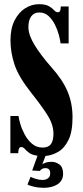

<svg xmlns="http://www.w3.org/2000/svg" viewBox="-20 -731 394 916"><path d="M188 165Q163.5 165 141 159.5Q118.5 154 111 149.5L126 112.5Q131.5 116 148.8 121.8Q166 127.5 183 127.5Q198.5 127.5 209 119.5Q219.5 111.5 219.5 97.5Q219.5 81.5 213 76.2Q206.5 71 197 71Q180 71 170 84.5L133.5 82.5L159 12Q132 8 118.8 -2Q105.5 -12 98 -20.8Q90.5 -29.5 81.5 -29.5Q67 -29.5 67 0H29.5V-177.5H68.5Q69.5 -165.5 76.5 -141Q83.5 -116.5 97.5 -90Q111.5 -63.5 132.8 -45.2Q154 -27 183 -27Q211 -27 223 -43.5Q235 -60 235 -93.5Q235 -137 206 -182.5Q177 -228 128.5 -289Q69 -364 49.5 -422.2Q30 -480.5 30 -538.5Q30 -595 49.5 -633.5Q69 -672 100 -691.5Q131 -711 166 -711Q197 -711 213.2 -701.5Q229.5 -692 238.2 -682.2Q247 -672.5 256 -672.5Q262.5 -672.5 266 -678Q269.5 -683.5 270 -700H307.5V-524H269Q267.5 -538.5 261.2 -562.8Q255 -587 242.8 -612Q230.5 -637 212 -654.2Q193.5 -671.5 168 -671.5Q142 -671.5 128.8 -652.8Q115.5 -634 115.5 -601.5Q115.5 -564.5 144.8 -516.5Q174 -468.5 224.5 -411Q278.5 -351 302.2 -294.8Q326 -238.5 326 -171Q326 -102 306.5 -62.8Q287 -23.5 257.5 -6.5Q228 10.5 197 13L181.5 53.5Q183.5 50.5 196 45.8Q208.5 41 226 41Q246 41 263.5 53.8Q281 66.5 281 98Q281 130.5 255.2 147.8Q229.5 165 188 165Z"/></svg>

Font: Imbue 10pt ExtraBold
Style: Regular
Weight: 800
Designer: Tyler Finck
Foundry: Etcetera Type Company
Version: Version 1.102; ttfautohint (v1.8.3)